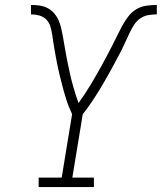

<svg xmlns="http://www.w3.org/2000/svg" viewBox="-20 -755 653 775"><path d="M136 0V-38H229L271 -294Q264 -309 258 -324Q252 -339 247 -355Q242 -371 237.5 -387Q233 -403 229 -419Q225 -435 221 -451Q217 -467 213.5 -483.5Q210 -500 207 -516.5Q204 -533 201 -549.5Q198 -566 195.5 -583Q193 -600 190.5 -616.5Q188 -633 183 -649Q178 -665 166.5 -676.5Q155 -688 138.5 -692.5Q122 -697 105 -697V-735Q123 -735 140.5 -732.5Q158 -730 173 -722Q188 -714 199 -701Q210 -688 216.5 -673Q223 -658 227 -641Q231 -624 234 -607Q237 -590 240 -572.5Q243 -555 246 -538Q249 -521 252.5 -504.5Q256 -488 259.5 -471Q263 -454 267 -437.5Q271 -421 276 -404Q281 -387 286 -371Q291 -355 297 -339Q310 -357 322.5 -376Q335 -395 346.5 -414Q358 -433 369 -452.5Q380 -472 391 -491.5Q402 -511 412 -530.5Q422 -550 432.5 -570Q443 -590 452.5 -610Q462 -630 472.5 -649.5Q483 -669 497 -687.5Q511 -706 530 -717.5Q549 -729 570.5 -732Q592 -735 613 -735V-697Q596 -697 578.5 -694Q561 -691 546 -680.5Q531 -670 521 -654.5Q511 -639 503.5 -623Q496 -607 488.5 -590.5Q481 -574 473 -558V-557Q455 -523 437 -489.5Q419 -456 399.5 -422.5Q380 -389 359 -356.5Q338 -324 314 -294L272 -38H359V0Z"/></svg>

Font: Iosevka Slab XLtExObl
Style: Regular
Weight: 200
Width: 7
Italic angle: -9°
Monospace: yes
Designer: Belleve Invis
Foundry: Belleve Invis
Version: Version 11.1.1; ttfautohint (v1.8.3)